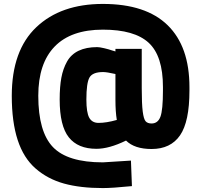

<svg xmlns="http://www.w3.org/2000/svg" viewBox="-20 -749 1025 978"><path d="M945 -305V-288Q945 -129 897 -59.5Q849 10 752 10Q665 10 622 -33Q536 9 471 9Q377 9 330.5 -49.5Q284 -108 284 -242Q284 -307 292.5 -353Q301 -399 321.5 -435.5Q342 -472 380.5 -490.5Q419 -509 475 -509Q487 -509 510.5 -503.5Q534 -498 551 -492L568 -487V-500H702V-300Q702 -220 707 -181Q712 -142 722 -131Q732 -120 752 -120Q784 -120 797 -154Q810 -188 810 -288V-306Q810 -464 737.5 -531Q665 -598 504 -598Q342 -598 258.5 -512Q175 -426 175 -261Q175 -78 249.5 0Q324 78 504 78L647 69L652 199Q552 209 504 209Q389 209 306 186Q223 163 161.5 109.5Q100 56 70 -36Q40 -128 40 -261Q40 -492 165 -610.5Q290 -729 504 -729Q723 -729 834 -620.5Q945 -512 945 -305ZM482 -123Q522 -123 575 -138Q568 -180 568 -240V-372Q524 -382 505 -382Q452 -382 436 -354.5Q420 -327 420 -242Q420 -176 434.5 -149.5Q449 -123 482 -123Z"/></svg>

Font: TitilliumText22L Xb
Style: Bold
Weight: 400
Designer: Campivisivi
Foundry: Campivisivi
Version: 1.000